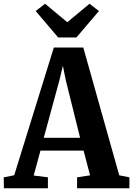

<svg xmlns="http://www.w3.org/2000/svg" viewBox="-36 -1000 708 1020"><path d="M39.5 -69 250 -747.5H406.5L597.5 -68.5L651.5 -58V0H373.5V-58L442.5 -68.5L408 -200H179L143 -67.5L218.5 -58V0H-15.5L-16 -58ZM389.5 -268 313 -576 298 -650.5 280 -575 196.5 -268ZM273 -801 153.5 -941.5 203.5 -980 321.5 -882 439.5 -980 489.5 -941.5 370 -801Z"/></svg>

Font: Merriweather 24pt SemiCondensed
Style: Bold
Weight: 700
Width: 4
Designer: Eben Sorkin
Foundry: Eben Sorkin
Version: Version 2.100